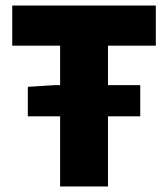

<svg xmlns="http://www.w3.org/2000/svg" viewBox="-20 -670 604 690"><path d="M80 -252V-358L176 -364H484V-252ZM196 0V-506H24V-650H540V-506H368V0Z"/></svg>

Font: Mada Black
Style: Regular
Weight: 900
Designer: Khaled Hosny
Version: Version 1.5